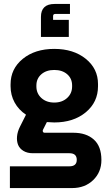

<svg xmlns="http://www.w3.org/2000/svg" viewBox="-20 -746 550 966"><path d="M186 -560.1V-661.1Q186 -726.1 254.9 -726.1H332V-675.8H257.8Q247.1 -675.8 247.1 -665V-646H326.2V-560.1ZM29.8 200.2V90.8H329.1Q366.2 90.8 366.2 58.1Q366.2 24.9 329.1 24.9H145Q117.2 24.9 97.9 13.2Q78.6 1.5 71 -17.3Q63.5 -36.1 65.7 -59.8Q67.9 -83.5 80.1 -107.9L110.8 -168.9Q73.7 -193.4 53.5 -230.5Q33.2 -267.6 33.2 -312V-321.8Q33.2 -399.9 94.7 -450Q156.2 -500 252.9 -500Q349.6 -500 411.4 -450.2Q473.1 -400.4 473.1 -323.2V-312Q473.1 -231.9 411.4 -180.9Q349.6 -129.9 252.9 -129.9Q240.2 -129.9 215.8 -131.8L196.8 -94.2Q193.4 -88.4 195.8 -83.3Q198.2 -78.1 205.1 -78.1H349.1Q414.1 -78.1 452.1 -43.9Q490.2 -9.8 490.2 59.1Q490.2 120.1 448.7 160.2Q407.2 200.2 342.8 200.2ZM342.8 -311V-315.9Q342.8 -351.1 317.9 -372.6Q293 -394 252.9 -394Q212.9 -394 188 -372.3Q163.1 -350.6 163.1 -315.9V-311Q163.1 -275.9 188.2 -252.9Q213.4 -230 252.9 -230Q292.5 -230 317.6 -252.9Q342.8 -275.9 342.8 -311Z"/></svg>

Font: SUSE
Style: Bold
Weight: 700
Designer: Rene Bieder
Foundry: SUSE
Version: Version 1.000